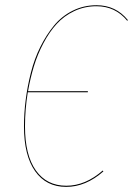

<svg xmlns="http://www.w3.org/2000/svg" viewBox="-20 -710 512 739"><path d="M351.6 -689.9Q425.8 -689.9 472.2 -632.8L469.7 -629.9Q424.3 -686 351.1 -686Q305.7 -686 266.1 -667.5Q226.6 -648.9 198.2 -617.9Q169.9 -586.9 147.2 -543.9Q124.5 -501 110.6 -455.3Q96.7 -409.7 87.9 -358.9H318.4L317.9 -355H86.9Q76.2 -288.6 76.2 -223.6Q76.2 -113.3 117.9 -54.2Q159.7 4.9 235.4 4.9Q308.6 4.9 375.5 -53.7L377.9 -50.3Q310.1 9.3 234.9 9.3Q157.7 9.3 115 -51.3Q72.3 -111.8 72.3 -223.6Q72.3 -273.9 78.9 -325.4Q85.4 -377 98.9 -430.2Q112.3 -483.4 135.3 -529.5Q158.2 -575.7 188 -611.8Q217.8 -647.9 260 -668.9Q302.2 -689.9 351.6 -689.9Z"/></svg>

Font: Fira Sans Compressed Four
Style: Italic
Weight: 100
Width: 3
Italic angle: -8°
Designer: Carrois Corporate & Edenspiekermann AG
Foundry: Carrois Corporate GbR & Edenspiekermann AG
Version: Version 4.203;PS 004.203;hotconv 1.0.88;makeotf.lib2.5.64775